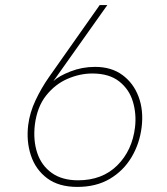

<svg xmlns="http://www.w3.org/2000/svg" viewBox="-20 -720 655 755"><path d="M284 15Q211 15 165.5 -19Q120 -53 101.5 -109Q83 -165 91 -229Q97 -277 119.5 -325Q142 -373 172 -416L372 -700H402L190 -401Q211 -421 257 -439Q303 -457 354 -457Q418 -457 461.5 -425Q505 -393 525 -339.5Q545 -286 537 -220Q529 -155 497 -101.5Q465 -48 411.5 -16.5Q358 15 284 15ZM287 -11Q382 -11 441 -69.5Q500 -128 511 -220Q517 -272 502.5 -320.5Q488 -369 448.5 -400Q409 -431 343 -431Q294 -431 245.5 -410Q197 -389 161.5 -344.5Q126 -300 117 -229Q110 -168 126.5 -118.5Q143 -69 183.5 -40Q224 -11 287 -11Z"/></svg>

Font: Haskoy Thin
Style: Italic
Weight: 100
Designer: Ertekin Erdin
Foundry: Ertekin Erdin
Version: Version 2.000; ttfautohint (v1.8.4.7-5d5b)